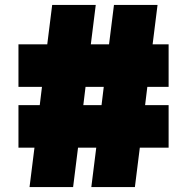

<svg xmlns="http://www.w3.org/2000/svg" viewBox="-20 -760 760 780"><path d="M665 -407H578.5L569.5 -333H665V-160H548L528 0H351L371 -160H297L277 0H100L120 -160H55V-333H141.5L150.5 -407H55V-580H172L192 -740H369L349 -580H423L443 -740H620L600 -580H665ZM392.5 -333 401.5 -407H327.5L318.5 -333Z"/></svg>

Font: Encode Sans Expanded Black
Style: Regular
Weight: 900
Width: 7
Designer: Multiple Designers
Foundry: Impallari Type
Version: Version 2.000